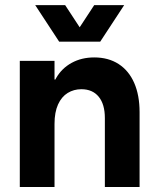

<svg xmlns="http://www.w3.org/2000/svg" viewBox="-20 -747 637 767"><path d="M59.1 -503.9H197.8V0H59.1ZM305.2 -390.6Q274.9 -390.6 250.5 -375.7Q226.1 -360.8 211.9 -329.8Q197.8 -298.8 197.8 -252L182.1 -345.7V-429.2H213.4L182.1 -345.7Q182.1 -396.5 204.3 -435.3Q226.6 -474.1 266.1 -495.8Q305.7 -517.6 356.4 -517.6Q413.1 -517.6 453.9 -491.2Q494.6 -464.8 516.1 -415.8Q537.6 -366.7 537.6 -298.8V0H398.9V-275.4Q398.9 -330.6 374.3 -360.6Q349.6 -390.6 305.2 -390.6ZM216.3 -580.6H335.9L240.2 -726.6H120.6ZM260.7 -580.6H380.4L476.1 -726.6H356.4Z"/></svg>

Font: Wanted Sans Std Variable
Style: Regular
Weight: 400
Designer: Original Design by Kil Hyung-jin and Kang Hanbin, Wanted Lab, Inc;
Foundry: Wanted Lab, Inc.
Version: Version 1.003;Glyphs 3.2 (3227)